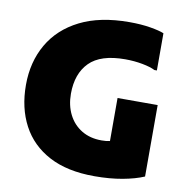

<svg xmlns="http://www.w3.org/2000/svg" viewBox="-82 -813 892 905"><g transform="rotate(10 364.0 -360.0)"><path d="M36 -356Q36 -466 85 -551Q134 -636 229.5 -684Q325 -732 466 -732Q522 -732 566.5 -724.5Q611 -717 632 -708V-530H620Q599 -541 559.5 -548.5Q520 -556 476 -556Q359 -556 305.5 -502Q252 -448 252 -352Q252 -296 274 -252.5Q296 -209 336.5 -184.5Q377 -160 432 -160Q457 -160 472 -164V-370H664V-28Q622 -10 562 1Q502 12 428 12Q298 12 211 -34Q124 -80 80 -163Q36 -246 36 -356Z"/></g></svg>

Font: Kufam Black
Style: Regular
Weight: 900
Designer: Wael Morcos, Artur Schmal
Foundry: Original Type
Version: Version 1.301; ttfautohint (v1.8.3)